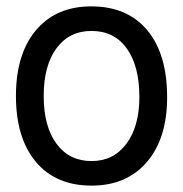

<svg xmlns="http://www.w3.org/2000/svg" viewBox="-20 -559 574 602"><path d="M266 -539Q379 -539 441.5 -464.5Q504 -390 504 -254Q504 -125 440.5 -51Q377 23 267 23Q155 23 92.5 -51.5Q30 -126 30 -258Q30 -390 93 -464.5Q156 -539 266 -539ZM267 -462Q197 -462 157 -407.5Q117 -353 117 -258Q117 -163 157 -108.5Q197 -54 267 -54Q336 -54 376.5 -108.5Q417 -163 417 -255Q417 -352 377.5 -407Q338 -462 267 -462Z"/></svg>

Font: ColatingCofangSans
Style: Regular
Weight: 400
Foundry: GNU
Version: Version 412.227;June 27, 2022;FontCreator 11.0.0.2412 32-bit